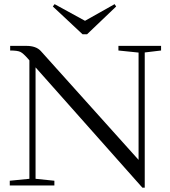

<svg xmlns="http://www.w3.org/2000/svg" viewBox="-20 -881 808 912"><path d="M372.1 -718.3 231 -850.1 239.3 -861.3 383.8 -782.2 524.4 -861.3 531.7 -850.1 393.6 -718.3ZM26.4 0V-22.5L119.6 -31.7V-594.2L113.3 -601.6Q90.3 -627.9 76.7 -634.5Q63 -641.1 28.3 -641.1V-663.1H105Q151.4 -663.1 173.8 -638.7L638.2 -121.6V-631.3L542.5 -641.1V-663.1H745.1V-641.1L667.5 -631.8V10.3H656.2L148.9 -561V-31.7L238.3 -22.5V0Z"/></svg>

Font: Elstob Light
Style: Regular
Weight: 300
Designer: Peter S. Baker
Version: Version 1.015